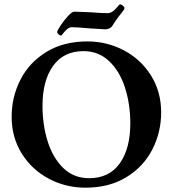

<svg xmlns="http://www.w3.org/2000/svg" viewBox="-20 -856 801 890"><path d="M34 -315Q34 -407 75 -487Q116 -567 195.5 -615.5Q275 -664 385 -664Q476 -664 554.5 -622.5Q633 -581 680 -506Q727 -431 727 -335Q727 -243 686 -163Q645 -83 565.5 -34.5Q486 14 376 14Q285 14 206.5 -27.5Q128 -69 81 -144Q34 -219 34 -315ZM584 -284Q584 -373 559.5 -449.5Q535 -526 486 -572.5Q437 -619 367 -619Q275 -619 226 -550.5Q177 -482 177 -366Q177 -277 201 -200.5Q225 -124 273.5 -77Q322 -30 393 -30Q486 -30 535 -98.5Q584 -167 584 -284ZM245 -707Q245 -714 261 -738Q277 -762 295.5 -782Q314 -802 324 -802Q340 -802 378 -800L402 -799Q450 -795 479 -795Q498 -795 516 -815Q522 -821 528 -828.5Q534 -836 536 -836Q542 -836 549.5 -830Q557 -824 557 -818Q557 -812 541 -793Q530 -780 517 -761Q504 -742 499 -734Q494 -727 484.5 -723.5Q475 -720 469 -720Q462 -720 402 -724Q332 -730 313 -730Q298 -730 283 -713Q276 -706 270.5 -698.5Q265 -691 263 -691Q258 -691 251.5 -697Q245 -703 245 -707Z"/></svg>

Font: EB Garamond SemiBold
Style: Regular
Weight: 600
Designer: Georg Duffner and Octavio Pardo
Foundry: Georg Duffner
Version: Version 1.000